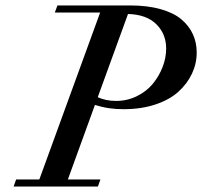

<svg xmlns="http://www.w3.org/2000/svg" viewBox="-20 -683 740 703"><path d="M29.8 0 39.1 -25.9H124L346.7 -637.2H180.7L190.4 -663.1H455.6Q520 -663.1 568.4 -649.4Q616.7 -635.7 644.8 -611.6Q672.9 -587.4 686.5 -557.1Q700.2 -526.9 700.2 -490.7Q700.2 -450.2 682.9 -413.3Q665.5 -376.5 633.3 -347.2Q601.1 -317.9 549.1 -300.5Q497.1 -283.2 433.1 -283.2Q377.9 -282.7 327.6 -298.8L228.5 -25.9H347.7L338.4 0ZM588.4 -505.4Q588.4 -558.6 552.5 -594.2Q516.6 -629.9 448.7 -631.8L337.9 -327.1Q367.2 -313.5 405.3 -313.5Q445.8 -313.5 481 -330.8Q516.1 -348.1 539.1 -375.7Q562 -403.3 575.2 -437.3Q588.4 -471.2 588.4 -505.4Z"/></svg>

Font: Elstob 14pt Medium
Style: Italic
Weight: 500
Italic angle: -20°
Designer: Peter S. Baker
Version: Version 1.015